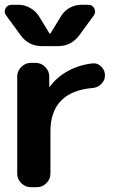

<svg xmlns="http://www.w3.org/2000/svg" viewBox="-22 -783 499 803"><path d="M366 -518Q386 -520 401.5 -504.5Q417 -489 417 -468Q417 -447 402 -432Q387 -417 366 -415Q278 -408 233.5 -362Q189 -316 189 -235V-57Q189 -34 172 -17Q155 0 132 0H107Q84 0 67 -17Q50 -34 50 -57V-463Q50 -486 67 -503Q84 -520 107 -520H127Q150 -520 167 -503Q184 -486 184 -463V-421Q184 -420 185 -420Q187 -420 187 -421Q216 -461 263 -486.5Q310 -512 366 -518ZM64 -636 4 -718Q-7 -732 1 -747.5Q9 -763 27 -763H55Q81 -763 104 -750Q127 -737 141 -715L185 -643Q185 -642 187 -642Q189 -642 189 -643L233 -715Q246 -737 269 -750Q292 -763 319 -763H347Q365 -763 372.5 -747.5Q380 -732 370 -718L310 -636Q276 -590 220 -590H154Q97 -590 64 -636Z"/></svg>

Font: Rounded Mplus 1c Bold
Style: Bold
Weight: 700
Version: Version 1.059.20150529